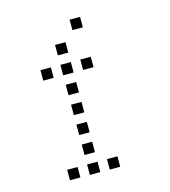

<svg xmlns="http://www.w3.org/2000/svg" viewBox="-112 -865 823 931"><g transform="rotate(-15 300.0 -400.0)"><path d="M324.8 -776.2Q323.8 -776.2 323.8 -776.2Q323.8 -776.2 323.8 -775.2V-724.8Q323.8 -723.8 323.8 -723.8Q323.8 -723.8 324.8 -723.8H375.2Q376.2 -723.8 376.2 -723.8Q376.2 -723.8 376.2 -724.8V-775.2Q376.2 -776.2 376.2 -776.2Q376.2 -776.2 375.2 -776.2ZM224.8 -676.2Q223.8 -676.2 223.8 -676.2Q223.8 -676.2 223.8 -675.2V-624.8Q223.8 -623.8 223.8 -623.8Q223.8 -623.8 224.8 -623.8H275.2Q276.2 -623.8 276.2 -623.8Q276.2 -623.8 276.2 -624.8V-675.2Q276.2 -676.2 276.2 -676.2Q276.2 -676.2 275.2 -676.2ZM124.8 -576.2Q123.8 -576.2 123.8 -576.2Q123.8 -576.2 123.8 -575.2V-524.8Q123.8 -523.8 123.8 -523.8Q123.8 -523.8 124.8 -523.8H175.2Q176.2 -523.8 176.2 -523.8Q176.2 -523.8 176.2 -524.8V-575.2Q176.2 -576.2 176.2 -576.2Q176.2 -576.2 175.2 -576.2ZM224.8 -576.2Q223.8 -576.2 223.8 -576.2Q223.8 -576.2 223.8 -575.2V-524.8Q223.8 -523.8 223.8 -523.8Q223.8 -523.8 224.8 -523.8H275.2Q276.2 -523.8 276.2 -523.8Q276.2 -523.8 276.2 -524.8V-575.2Q276.2 -576.2 276.2 -576.2Q276.2 -576.2 275.2 -576.2ZM324.8 -576.2Q323.8 -576.2 323.8 -576.2Q323.8 -576.2 323.8 -575.2V-524.8Q323.8 -523.8 323.8 -523.8Q323.8 -523.8 324.8 -523.8H375.2Q376.2 -523.8 376.2 -523.8Q376.2 -523.8 376.2 -524.8V-575.2Q376.2 -576.2 376.2 -576.2Q376.2 -576.2 375.2 -576.2ZM224.8 -476.2Q223.8 -476.2 223.8 -476.2Q223.8 -476.2 223.8 -475.2V-424.8Q223.8 -423.8 223.8 -423.8Q223.8 -423.8 224.8 -423.8H275.2Q276.2 -423.8 276.2 -423.8Q276.2 -423.8 276.2 -424.8V-475.2Q276.2 -476.2 276.2 -476.2Q276.2 -476.2 275.2 -476.2ZM224.8 -376.2Q223.8 -376.2 223.8 -376.2Q223.8 -376.2 223.8 -375.2V-324.8Q223.8 -323.8 223.8 -323.8Q223.8 -323.8 224.8 -323.8H275.2Q276.2 -323.8 276.2 -323.8Q276.2 -323.8 276.2 -324.8V-375.2Q276.2 -376.2 276.2 -376.2Q276.2 -376.2 275.2 -376.2ZM224.8 -276.2Q223.8 -276.2 223.8 -276.2Q223.8 -276.2 223.8 -275.2V-224.8Q223.8 -223.8 223.8 -223.8Q223.8 -223.8 224.8 -223.8H275.2Q276.2 -223.8 276.2 -223.8Q276.2 -223.8 276.2 -224.8V-275.2Q276.2 -276.2 276.2 -276.2Q276.2 -276.2 275.2 -276.2ZM224.8 -176.2Q223.8 -176.2 223.8 -176.2Q223.8 -176.2 223.8 -175.2V-124.8Q223.8 -123.8 223.8 -123.8Q223.8 -123.8 224.8 -123.8H275.2Q276.2 -123.8 276.2 -123.8Q276.2 -123.8 276.2 -124.8V-175.2Q276.2 -176.2 276.2 -176.2Q276.2 -176.2 275.2 -176.2ZM124.8 -76.2Q123.8 -76.2 123.8 -76.2Q123.8 -76.2 123.8 -75.2V-24.8Q123.8 -23.8 123.8 -23.8Q123.8 -23.8 124.8 -23.8H175.2Q176.2 -23.8 176.2 -23.8Q176.2 -23.8 176.2 -24.8V-75.2Q176.2 -76.2 176.2 -76.2Q176.2 -76.2 175.2 -76.2ZM224.8 -76.2Q223.8 -76.2 223.8 -76.2Q223.8 -76.2 223.8 -75.2V-24.8Q223.8 -23.8 223.8 -23.8Q223.8 -23.8 224.8 -23.8H275.2Q276.2 -23.8 276.2 -23.8Q276.2 -23.8 276.2 -24.8V-75.2Q276.2 -76.2 276.2 -76.2Q276.2 -76.2 275.2 -76.2ZM324.8 -76.2Q323.8 -76.2 323.8 -76.2Q323.8 -76.2 323.8 -75.2V-24.8Q323.8 -23.8 323.8 -23.8Q323.8 -23.8 324.8 -23.8H375.2Q376.2 -23.8 376.2 -23.8Q376.2 -23.8 376.2 -24.8V-75.2Q376.2 -76.2 376.2 -76.2Q376.2 -76.2 375.2 -76.2Z"/></g></svg>

Font: Doto Black
Style: Regular
Weight: 900
Monospace: yes
Version: Version 1.000